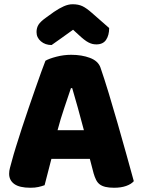

<svg xmlns="http://www.w3.org/2000/svg" viewBox="-20 -874 667 904"><path d="M194 -588Q211 -598 245.5 -607Q280 -616 315 -616Q365 -616 403.5 -601.5Q442 -587 453 -556Q471 -504 492 -435Q513 -366 534 -292.5Q555 -219 575 -147.5Q595 -76 610 -21Q598 -7 574 1.5Q550 10 517 10Q493 10 476.5 6Q460 2 449.5 -6Q439 -14 432.5 -27Q426 -40 421 -57L403 -126H222Q214 -96 206 -64Q198 -32 190 -2Q176 3 160.5 6.5Q145 10 123 10Q72 10 47.5 -7.5Q23 -25 23 -56Q23 -70 27 -84Q31 -98 36 -117Q43 -144 55.5 -184Q68 -224 83 -270.5Q98 -317 115 -366Q132 -415 147 -458.5Q162 -502 174.5 -536Q187 -570 194 -588ZM314 -459Q300 -417 282.5 -365.5Q265 -314 251 -261H375Q361 -315 346.5 -366.5Q332 -418 320 -459ZM324 -734Q293 -711 269 -694.5Q245 -678 223 -662Q193 -662 172.5 -679.5Q152 -697 152 -723Q152 -743 161.5 -758Q171 -773 198 -792L234 -818Q259 -835 280.5 -844.5Q302 -854 322 -854Q349 -854 368 -845Q387 -836 413 -813L494 -742Q494 -708 479.5 -686.5Q465 -665 434 -665Q424 -665 415.5 -667Q407 -669 397 -674Q387 -679 375 -688.5Q363 -698 347 -713Z"/></svg>

Font: Baloo Tamma
Style: Regular
Weight: 400
Designer: Divya Kowshik and Ek Type
Foundry: Ek Type
Version: Version 1.443;PS 1.000;hotconv 16.6.51;makeotf.lib2.5.65220;